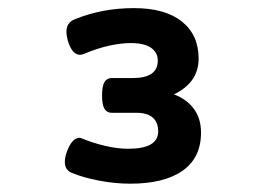

<svg xmlns="http://www.w3.org/2000/svg" viewBox="-20 -671 640 464"><path d="M460 -529.3Q460 -471.7 400.4 -442.9Q431.6 -431.2 448.7 -407.7Q465.8 -384.3 465.8 -350.6Q465.8 -289.6 421.1 -258.3Q376.5 -227.1 294.4 -227.1Q258.3 -227.1 219.7 -234.4Q181.2 -241.7 153.3 -253.4Q136.7 -260.3 136.7 -279.8Q136.7 -291 141.6 -304.2Q147.5 -320.8 155.3 -329.3Q163.1 -337.9 170.9 -337.9Q174.8 -337.9 176.8 -336.9Q203.6 -325.7 233.6 -318.6Q263.7 -311.5 290 -311.5Q362.3 -311.5 362.3 -353.5Q362.3 -375.5 348.9 -387Q335.4 -398.4 310.1 -398.4H250Q238.3 -398.4 232.4 -408.2Q226.6 -418 226.6 -440.4Q226.6 -462.9 232.4 -472.7Q238.3 -482.4 250 -482.4H300.8Q361.3 -482.4 361.3 -524.4Q361.3 -544.4 344.7 -555.7Q328.1 -566.9 296.4 -566.9Q271.5 -566.9 242.4 -560.3Q213.4 -553.7 183.6 -541Q177.7 -538.6 173.3 -538.6Q154.3 -538.6 144 -572.3Q140.6 -584.5 140.6 -594.2Q140.6 -616.2 159.7 -624Q226.1 -651.4 303.7 -651.4Q378.9 -651.4 419.4 -619.1Q460 -586.9 460 -529.3Z"/></svg>

Font: Courier Prime Sans
Style: Bold
Weight: 700
Designer: Alan Dague-Greene
Foundry: Quote-Unquote Apps
Version: Version 3.020